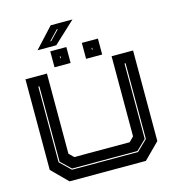

<svg xmlns="http://www.w3.org/2000/svg" viewBox="-138 -1106 1116 1222"><g transform="rotate(-15 419.5 -495.0)"><path d="M168 0 65 -103V-700H206.5V-172L237 -141.5H602L632.5 -172V-700H774V-103L671 0ZM202 -67.5H637.5L707 -135V-634H700V-137L635 -74.5H204.5L139 -137.5V-634H132V-135.5ZM471.5 -726V-831H577.5V-726ZM263.5 -726V-831H369.5V-726ZM313.5 -772H318V-784H313.5ZM522.5 -772H527V-784H522.5ZM187 -858.5 309 -990.5H452.5L310.5 -858.5ZM279.5 -892.5H286.5L347 -955.5H339.5Z"/></g></svg>

Font: Tourney Expanded ExtraBold
Style: Regular
Weight: 800
Width: 7
Designer: Tyler Finck
Foundry: Etcetera Type Co
Version: Version 1.010; ttfautohint (v1.8.3)